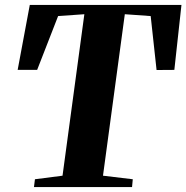

<svg xmlns="http://www.w3.org/2000/svg" viewBox="-20 -763 760 783"><path d="M118.5 0 122.5 -32 235 -46.5 324 -705 217 -697.5 131.5 -478H52L101.5 -743H720L691 -478L618.5 -477.5L594.5 -697.5L489 -705L400 -46.5L521.5 -32L518.5 0Z"/></svg>

Font: Merriweather 96pt ExtraBold
Style: Italic
Weight: 800
Italic angle: -7.8°
Version: Version 2.101